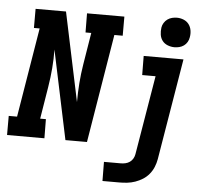

<svg xmlns="http://www.w3.org/2000/svg" viewBox="-63 -821 1175 1101"><g transform="rotate(5 524.5 -270.0)"><path d="M-1 0V-110H47L132 -625H99V-735H274L382 -223Q382 -277 386 -331.5Q390 -386 399 -441L429 -625H396L395 -735H610V-625H562L459 0H335L227 -512Q228 -458 223.5 -403.5Q219 -349 210 -294L180 -110H213L214 0ZM567 215 566 105H663Q676 105 689.5 102Q703 99 714.5 91Q726 83 733 70.5Q740 58 742 45L818 -410H741L740 -520H969L872 63Q868 86 859 108Q850 130 834.5 149Q819 168 798.5 181Q778 194 755 202Q732 210 709 212.5Q686 215 664 215ZM911 -585Q891 -585 872 -592.5Q853 -600 841.5 -615Q830 -630 827 -650Q824 -670 827 -691Q829 -705 837 -718Q845 -731 857 -739.5Q869 -748 883 -751.5Q897 -755 911 -755Q931 -755 949.5 -747.5Q968 -740 979.5 -725Q991 -710 994.5 -690Q998 -670 994 -649Q992 -635 984.5 -622Q977 -609 965 -600.5Q953 -592 939 -588.5Q925 -585 911 -585Z"/></g></svg>

Font: Iosevka Etoile Extrabold
Style: Italic
Weight: 800
Italic angle: -9°
Designer: Belleve Invis
Foundry: Belleve Invis
Version: Version 22.1.2; ttfautohint (v1.8.4)